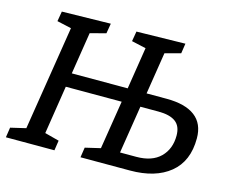

<svg xmlns="http://www.w3.org/2000/svg" viewBox="-98 -841 1189 982"><g transform="rotate(15 496.5 -350.0)"><path d="M6 0 14 -53 95 -72 183 -625 107 -642 116 -695 374 -700 365 -647 282 -625 247 -403H543L578 -625L502 -642L511 -695L769 -700L761 -647L678 -625L643 -403H749Q848 -403 899.5 -364Q951 -325 951 -247Q951 -126 874 -63Q797 0 663 0H401L409 -53L490 -72L531 -329H235L195 -73L271 -53L263 0ZM726 -329H630L590 -76H676Q759 -76 803 -119.5Q847 -163 847 -234Q847 -284 816.5 -306.5Q786 -329 726 -329Z"/></g></svg>

Font: Bitter Medium
Style: Italic
Weight: 500
Italic angle: -9°
Designer: Sol Matas, and Bitter project Authors
Foundry: Sol Matas
Version: Version 2.001